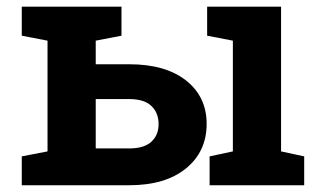

<svg xmlns="http://www.w3.org/2000/svg" viewBox="-20 -548 931 568"><path d="M600.1 0V-85.4L668.9 -100.1V-427.7L592.8 -442.4V-528.3H811.5V-100.1L879.9 -85.4V0ZM362.3 -357.9Q469.7 -357.9 530.5 -309.8Q591.3 -261.7 591.3 -181.6Q591.3 -99.6 530.3 -49.8Q469.2 0 362.3 0H44.4V-85.4L120.6 -100.1V-427.7L44.4 -442.4V-528.3H339.4V-442.4L263.2 -427.7V-357.9ZM263.2 -108.9H362.3Q406.2 -108.9 427.7 -128.7Q449.2 -148.4 449.2 -180.7Q449.2 -213.9 428 -234.4Q406.7 -254.9 362.3 -254.9H263.2Z"/></svg>

Font: Roboto Slab
Style: Bold
Weight: 700
Designer: Google
Version: Version 2.000; ttfautohint (v1.8.1.43-b0c9)